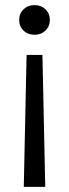

<svg xmlns="http://www.w3.org/2000/svg" viewBox="-20 -530 270 751"><path d="M55 -452Q55 -477 72 -493.5Q89 -510 115 -510Q141 -510 158 -493.5Q175 -477 175 -452Q175 -427 158 -410.5Q141 -394 115 -394Q89 -394 72 -410.5Q55 -427 55 -452ZM84 -315H146L157 201H73Z"/></svg>

Font: Sarabun Light
Style: Regular
Weight: 300
Designer: Suppakit Chalermlarp | Katatrad Co.,Ltd.
Foundry: Cadson Demak Co.,Ltd.
Version: Version 1.000; ttfautohint (v1.6)